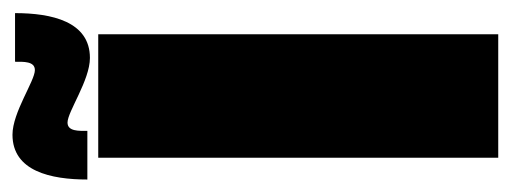

<svg xmlns="http://www.w3.org/2000/svg" viewBox="-286 -530 799 300"><g transform="rotate(-90 113.0 -379.5)"><path d="M243 -755H167C167 -742 168 -724 154 -724C137 -724 88 -759 53 -759C-4 -759 -17 -699 -17 -642H59C59 -655 58 -673 72 -673C89 -673 138 -638 173 -638C230 -638 243 -698 243 -755ZM210 0V-625H17V0Z"/></g></svg>

Font: Blinker Headline
Style: Regular
Weight: 900
Width: 4
Designer: Juergen Huber
Foundry: supertype
Version: Version 1.015;PS 1.15;hotconv 1.0.88;makeotf.lib2.5.647800